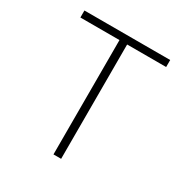

<svg xmlns="http://www.w3.org/2000/svg" viewBox="-168 -862 958 997"><g transform="rotate(30 311.5 -364.0)"><path d="M54.2 -685.5V-727.5H568.4V-685.5H334.5V0H288.6V-685.5Z"/></g></svg>

Font: Inter 16pt ExtraLight
Style: Regular
Weight: 250
Version: Version 4.001;git-66647c0bb